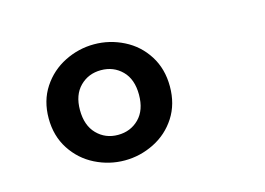

<svg xmlns="http://www.w3.org/2000/svg" viewBox="-56 -850 712 516"><g transform="rotate(-15 300.0 -591.5)"><path d="M404 -591Q404 -542 380.5 -505.5Q357 -469 318 -449.5Q279 -430 236 -430Q193 -430 154 -449.5Q115 -469 91 -506Q67 -543 67 -592Q67 -641 91 -677.5Q115 -714 154 -733.5Q193 -753 236 -753Q279 -753 318 -733.5Q357 -714 380.5 -677Q404 -640 404 -591ZM154 -592Q154 -549 177.5 -525Q201 -501 236 -501Q271 -501 294.5 -524.5Q318 -548 318 -591Q318 -634 294.5 -657.5Q271 -681 236 -681Q201 -681 177.5 -657.5Q154 -634 154 -592Z"/></g></svg>

Font: Fira Mono Medium
Style: Regular
Weight: 500
Designer: Carrois Corporate & Edenspiekermann AG
Foundry: Carrois Corporate GbR & Edenspiekermann AG
Version: Version 3.206